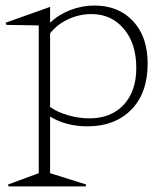

<svg xmlns="http://www.w3.org/2000/svg" viewBox="-69 -437 593 693"><path d="M111.8 -50.8Q139.2 -31.7 177.5 -20.8Q215.8 -9.8 253.9 -9.8Q331.5 -9.8 377.2 -58.6Q422.9 -107.4 422.9 -191.9Q422.9 -279.8 377.9 -333Q333 -386.2 261.2 -386.2Q218.3 -386.2 178.5 -368.2Q138.7 -350.1 111.8 -316.9ZM-48.8 -355 111.8 -412.1V-355Q142.6 -384.3 184.6 -400.6Q226.6 -417 272 -417Q358.9 -417 411.4 -360.6Q463.9 -304.2 463.9 -208Q463.9 -100.6 404.5 -40.8Q345.2 19 247.1 19Q169.9 19 111.8 -16.1V188L242.2 229L240.2 235.8H-38.1L-40 229L70.8 188V-345.2L-45.9 -347.2Z"/></svg>

Font: Halibut Thin
Style: Regular
Weight: 250
Designer: Matteo Maggi
Foundry: Collletttivo
Version: Version 3.080 | FøM Fix